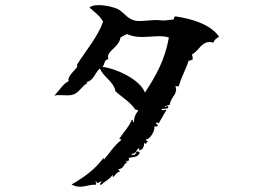

<svg xmlns="http://www.w3.org/2000/svg" viewBox="-20 -705 1040 738"><path d="M822 -564C788 -613 715 -633 655 -642C646 -641 651 -631 646 -630C623 -627 608 -625 596 -627C565 -631 521 -620 498 -626C468 -633 455 -660 431 -671C408 -681 345 -695 324 -676C342 -659 364 -645 376 -622C359 -568 307 -506 277 -458C275 -455 278 -449 276 -447C267 -434 237 -410 244 -393C224 -385 208 -357 189 -338C221 -343 249 -332 271 -346C288 -356 299 -378 317 -386C317 -386 313 -386 313 -390C340 -395 343 -423 364 -442C378 -407 416 -394 424 -354C449 -331 481 -313 500 -284C505 -283 512 -283 510 -277C499 -266 493 -244 496 -235C489 -234 493 -244 487 -245C475 -216 453 -194 438 -171C442 -170 446 -171 446 -167C413 -139 406 -122 379 -91C377 -93 379 -100 379 -100C347 -55 303 -23 255 4C291 24 316 3 349 5C353 -2 342 -7 350 -7C356 7 365 -13 371 -6C369 -4 359 3 368 6C384 -9 407 -19 413 -35C413 -35 411 -26 415 -25C424 -31 427 -43 440 -45C441 -51 434 -51 435 -55C457 -55 455 -79 473 -83C473 -83 462 -82 464 -87C477 -84 478 -92 474 -96C483 -105 507 -94 517 -118C516 -122 510 -121 508 -124C501 -120 503 -113 496 -109C493 -112 484 -106 486 -114C504 -112 503 -131 515 -136V-127C531 -129 534 -145 534 -154C537 -158 538 -152 540 -151C542 -155 545 -160 550 -162C550 -162 539 -163 541 -169C554 -168 577 -200 573 -219C578 -220 580 -216 586 -221C591 -227 576 -226 581 -234C585 -234 588 -233 590 -231C600 -248 609 -264 619 -281C616 -288 605 -275 601 -285C608 -290 628 -282 627 -296C620 -301 614 -288 614 -296C620 -298 625 -301 632 -302C638 -336 666 -344 654 -374L667 -373C677 -409 694 -437 705 -472C711 -470 713 -476 720 -475C722 -485 719 -489 718 -496C747 -510 756 -554 800 -541C804 -553 813 -558 822 -564ZM629 -561C614 -473 577 -410 537 -349C519 -400 423 -443 374 -448C383 -457 380 -478 397 -477C384 -508 438 -521 443 -561C452 -565 459 -571 469 -574C522 -549 583 -576 629 -561Z"/></svg>

Font: Yuji Syuku Std R
Style: Regular
Weight: 400
Designer: Kataoka Yuji
Foundry: Kinuta Font Factory
Version: Version 3.000;hotconv 1.0.111;makeotfexe 2.5.65597